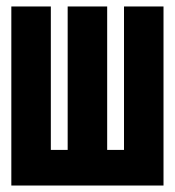

<svg xmlns="http://www.w3.org/2000/svg" viewBox="-20 -573 540 593"><path d="M15 0V-553H137V-110H189V-553H311V-110H363V-553H485V0Z"/></svg>

Font: Noto Sans Mono ExtraCondensed Black
Style: Regular
Weight: 900
Width: 2
Designer: Monotype Design Team
Foundry: Monotype Imaging Inc.
Version: Version 2.014